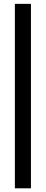

<svg xmlns="http://www.w3.org/2000/svg" viewBox="-20 -870 245 1015"><path d="M143.6 125.5H58.6V-849.6H143.6Z"/></svg>

Font: Varendra
Style: Regular
Weight: 700
Designer: Jacob Thomas
Foundry: Bangla Type Foundry
Version: Version 1.008